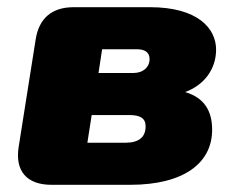

<svg xmlns="http://www.w3.org/2000/svg" viewBox="-20 -514 649 534"><path d="M123 0H342C492 0 570 -61 570 -153C570 -206 548 -242 495 -258C547 -277 581 -321 581 -376C581 -435 530 -494 397 -494H185C124 -494 88 -463 79 -403L32 -106C21 -38 55 0 123 0ZM328 -117H223L235 -194H340C370 -194 385 -185 385 -163C385 -132 366 -117 328 -117ZM351 -311H254L264 -377H361C382 -377 396 -369 396 -350C396 -326 377 -311 351 -311Z"/></svg>

Font: SN Pro Black
Style: Italic
Weight: 900
Italic angle: -9°
Designer: Tobias Whetton
Foundry: Supernotes
Version: Version 1.001;Glyphs 3.2 (3249)